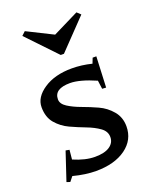

<svg xmlns="http://www.w3.org/2000/svg" viewBox="-124 -694 628 786"><g transform="rotate(-20 189.5 -301.0)"><path d="M61 1 45 21 30 16 71 -107 87 -104 83 -63Q134 -41 176 -41Q218 -41 240 -56Q262 -71 262 -96Q262 -121 239 -137.5Q216 -154 183 -166.5Q150 -179 117.5 -194Q85 -209 62 -236Q39 -263 39 -306.5Q39 -350 87 -382Q135 -414 209 -414Q252 -414 296 -403L305 -426H321L315 -292L298 -293L293 -330Q224 -360 182 -360Q113 -360 113 -314Q113 -294 136.5 -279Q160 -264 193 -252Q226 -240 259 -225Q292 -210 315.5 -182Q339 -154 339 -115Q339 -56 290 -20.5Q241 15 160 15Q115 15 61 1ZM65 -608 81 -623 193 -567 306 -623 322 -608 200 -481H186Z"/></g></svg>

Font: Balthazar
Style: Regular
Weight: 400
Designer: Dario Manuel Muhafara
Foundry: Dario Manuel Muhafara
Version: Version 1.000